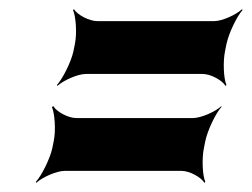

<svg xmlns="http://www.w3.org/2000/svg" viewBox="-20 -525 548 418"><path d="M470 -414 473 -429C478 -453 496 -490 508 -503L507 -505C494 -493 464 -479 446 -479H192C174 -479 148 -493 141 -505L139 -503C145 -490 148 -453 143 -429L140 -414C135 -390 116 -353 104 -340L105 -338C118 -350 149 -364 167 -364H421C439 -364 464 -350 471 -338L473 -340C467 -353 465 -390 470 -414ZM424 -203 427 -218C432 -242 450 -279 462 -292V-294C449 -282 418 -268 400 -268H146C128 -268 103 -282 96 -294L93 -292C99 -279 102 -242 97 -218L94 -203C89 -179 70 -142 58 -129L59 -127C72 -139 103 -153 121 -153H375C393 -153 418 -139 425 -127L427 -129C421 -142 419 -179 424 -203Z"/></svg>

Font: Asimov
Style: EdgeExtremeIt
Weight: 500
Designer: Google
Version: Version 2.000980: 2014